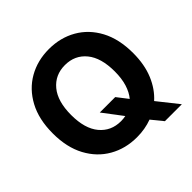

<svg xmlns="http://www.w3.org/2000/svg" viewBox="-200 -914 1150 1150"><g transform="rotate(-45 375.0 -338.5)"><path d="M374.5 9.8Q277.8 9.8 200.7 -34.2Q123.5 -78.1 78.6 -161.6Q33.7 -245.1 33.7 -363.3Q33.7 -482.4 78.6 -565.9Q123.5 -649.4 200.7 -693.4Q277.8 -737.3 374.5 -737.3Q471.2 -737.3 548.3 -693.4Q625.5 -649.4 670.2 -565.9Q714.8 -482.4 714.8 -363.3Q714.8 -266.1 684.1 -192.4Q653.3 -118.7 600.1 -71.3L704.1 59.6H560.5L502 -12.2Q442.9 9.8 374.5 9.8ZM374.5 -126Q395.5 -126 414.6 -129.9L321.3 -252.9H452.1L505.9 -183.6Q531.2 -213.9 545.2 -259Q559.1 -304.2 559.1 -363.3Q559.1 -479 508.8 -540.3Q458.5 -601.6 374.5 -601.6Q291 -601.6 240.2 -540.3Q189.5 -479 189.5 -363.3Q189.5 -248 240.2 -187Q291 -126 374.5 -126Z"/></g></svg>

Font: Inter Tight
Style: Bold
Weight: 700
Designer: Rasmus Andersson
Foundry: rsms
Version: Version 3.004; ttfautohint (v1.8.4.7-5d5b)